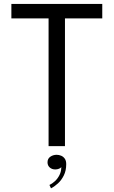

<svg xmlns="http://www.w3.org/2000/svg" viewBox="-20 -758 590 996"><path d="M510.5 -662.5H297.5L317 -711V0H232V-711L256 -662.5H39V-737.5H510.5ZM267 121Q249.5 121 238 110.8Q226.5 100.5 226.5 84Q226.5 65 241 55Q255.5 45 274 45Q286 45 297.2 49.8Q308.5 54.5 316 65Q323.5 75.5 323.5 93.5Q323.5 127 311.2 151.8Q299 176.5 281 193Q263 209.5 244.5 219L236.5 201.5Q250.5 195 264.8 182Q279 169 288.5 150.2Q298 131.5 298 108.5Q295.5 113.5 286.2 117.2Q277 121 267 121Z"/></svg>

Font: Epilogue
Style: Regular
Weight: 400
Designer: Tyler Finck
Foundry: Etcetera Type Co
Version: Version 2.112